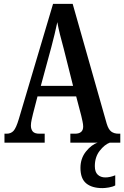

<svg xmlns="http://www.w3.org/2000/svg" viewBox="-20 -734 639 988"><path d="M3 0V-46H14Q36 -46 49.5 -60.5Q63 -75 77 -122L253 -714H354L529 -98Q538 -68 552.5 -57Q567 -46 591 -46H599V0H342V-46H366Q408 -46 408 -83Q408 -94 404.5 -110Q401 -126 398 -139L372 -238H173L150 -149Q147 -137 143 -119Q139 -101 139 -88Q139 -69 148.5 -57.5Q158 -46 183 -46H210V0ZM190 -292H356L308 -483Q297 -523 288.5 -557Q280 -591 275 -620Q269 -591 261 -558Q253 -525 244 -491ZM507 234Q453 234 423.5 209.5Q394 185 394 130Q394 81 422.5 45.5Q451 10 483 0H545Q518 10 493 42Q468 74 468 121Q468 151 483 165Q498 179 522 179Q546 179 573 168V220Q561 227 541 230.5Q521 234 507 234Z"/></svg>

Font: Noto Serif Bengali ExtraCondensed SemiBold
Style: Regular
Weight: 600
Width: 2
Designer: Juan Bruce, Universal Thirst, Indian Type Foundry and the Monotype Design Team.
Foundry: Monotype Imaging Inc.
Version: Version 2.003; ttfautohint (v1.8.4.7-5d5b)